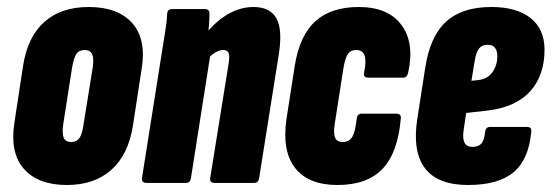

<svg xmlns="http://www.w3.org/2000/svg" viewBox="-20 -523 1577 549"><path d="M171 6Q89 6 48.5 -40Q8 -86 21 -171L46 -335Q59 -418 107 -460.5Q155 -503 234 -503Q317 -503 358 -457Q399 -411 385 -326L360 -163Q347 -81 298.5 -37.5Q250 6 171 6ZM184 -117Q199 -117 207 -128Q215 -139 219 -168L245 -329Q249 -356 243.5 -368Q238 -380 222 -380Q206 -380 198.5 -369Q191 -358 186 -329L161 -169Q157 -142 162 -129.5Q167 -117 184 -117Z M594 0Q579 0 581 -14L634 -343Q637 -364 633.5 -372Q630 -380 618 -380Q609 -380 598.5 -374.5Q588 -369 577 -358L562 -419Q595 -461 631 -482Q667 -503 705 -503Q753 -503 771 -469.5Q789 -436 776 -360L721 -14Q719 0 707 0ZM399 0Q384 0 386 -14L442 -368Q447 -401 452 -430.5Q457 -460 458 -484Q459 -497 472 -497H566Q579 -497 579 -484Q579 -468 577 -445Q575 -422 573 -403L582 -370L526 -14Q524 0 512 0Z M945 6Q862 6 824 -42.5Q786 -91 799 -182L823 -336Q837 -422 882 -462.5Q927 -503 1006 -503Q1090 -503 1128 -451.5Q1166 -400 1147 -315Q1144 -301 1133 -301H1033Q1018 -301 1021 -315Q1028 -349 1022.5 -364.5Q1017 -380 998 -380Q983 -380 975 -369Q967 -358 962 -328L937 -168Q933 -140 938.5 -128.5Q944 -117 960 -117Q979 -117 987.5 -132Q996 -147 1000 -184Q1002 -198 1014 -198H1113Q1128 -198 1126 -184Q1118 -87 1074 -40.5Q1030 6 945 6Z M1318 6Q1232 6 1195.5 -41.5Q1159 -89 1173 -182L1196 -330Q1210 -420 1256 -461.5Q1302 -503 1385 -503Q1457 -503 1497 -471.5Q1537 -440 1537 -381Q1537 -308 1496.5 -262.5Q1456 -217 1375 -207L1313 -200L1306 -153Q1302 -128 1308 -115.5Q1314 -103 1331 -103Q1348 -103 1356.5 -112.5Q1365 -122 1367 -146Q1369 -160 1381 -160H1487Q1501 -160 1499 -146Q1492 -67 1448.5 -30.5Q1405 6 1318 6ZM1328 -292 1347 -294Q1374 -297 1388 -316.5Q1402 -336 1402 -362Q1402 -395 1374 -395Q1358 -395 1349.5 -384Q1341 -373 1337 -347Z"/></svg>

Font: Sofia Sans Extra Condensed Black
Style: Italic
Weight: 900
Italic angle: -9°
Version: Version 4.100